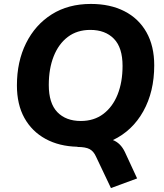

<svg xmlns="http://www.w3.org/2000/svg" viewBox="-20 -736 836 976"><path d="M544 220 468 60Q456 33 435.5 22Q415 11 373 11L374 10Q281 8 211.5 -30Q142 -68 104 -136.5Q66 -205 66 -302Q66 -423 112.5 -516.5Q159 -610 243 -663Q327 -716 442 -716Q540 -716 612.5 -679Q685 -642 724.5 -572Q764 -502 764 -404Q764 -270 708.5 -170.5Q653 -71 554 -24Q593 -9 615 37L677 171ZM391 -121Q458 -121 505.5 -157Q553 -193 578 -256Q603 -319 603 -401Q603 -494 559 -539Q515 -584 439 -584Q372 -584 325 -548.5Q278 -513 253 -450Q228 -387 228 -304Q228 -211 271.5 -166Q315 -121 391 -121Z"/></svg>

Font: Nunito Sans ExtraBold
Style: Italic
Weight: 800
Italic angle: -9°
Designer: Vernon Adams
Foundry: Vernon Adams
Version: Version 3.006; ttfautohint (v1.8.3)